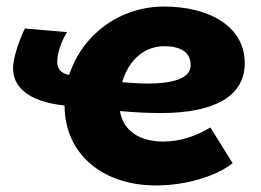

<svg xmlns="http://www.w3.org/2000/svg" viewBox="-20 -551 798 586"><path d="M456 15C551 15 643 -15 690 -53L622 -162C583 -138 533 -119 478 -119C409 -119 357 -149 346 -212C391 -208 433 -206 471 -206C634 -206 727 -257 727 -358C727 -473 615 -531 481 -531C343 -531 230 -443 191 -322C159 -329 150 -348 157 -384C161 -406 171 -432 185 -453L56 -464C43 -439 27 -394 22 -364C8 -290 63 -241 177 -229C178 -78 296 15 456 15ZM353 -300C371 -364 418 -410 481 -410C529 -410 562 -393 562 -352C562 -310 503 -296 432 -296C406 -296 379 -298 353 -300Z"/></svg>

Font: Fixel Display ExtraBold
Style: Italic
Weight: 800
Italic angle: -10°
Designer: AlfaBravo + MacPaw
Foundry: Kyrylo Tkachov, Marchela Mozhyna, Serhii Makarenko, Maria Weinstein, Zakhar Kryvoshyya
Version: Version 1.210;Glyphs 3.2 (3217)